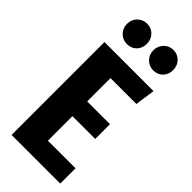

<svg xmlns="http://www.w3.org/2000/svg" viewBox="-291 -967 1013 1013"><g transform="rotate(45 216.0 -460.5)"><path d="M412 -693 396 -581H203V-407H373V-297H203V-114H409V0H46V-693ZM211 -845Q211 -812 190.5 -790.5Q170 -769 137 -769Q105 -769 83.5 -791Q62 -813 62 -845Q62 -877 83.5 -899Q105 -921 137 -921Q169 -921 190 -899Q211 -877 211 -845ZM407 -845Q407 -812 386.5 -790.5Q366 -769 333 -769Q302 -769 280.5 -791Q259 -813 259 -845Q259 -877 280.5 -899Q302 -921 333 -921Q365 -921 386 -899Q407 -877 407 -845Z"/></g></svg>

Font: Fira Sans Extra Condensed
Style: Bold
Weight: 700
Width: 1
Designer: Carrois Corporate & Edenspiekermann AG
Foundry: Carrois Corporate GbR & Edenspiekermann AG
Version: Version 4.203